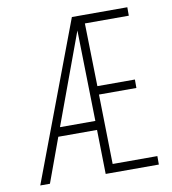

<svg xmlns="http://www.w3.org/2000/svg" viewBox="-80 -781 761 851"><g transform="rotate(-10 300.0 -355.5)"><path d="M566.4 0V-38.1H365.2L358.9 -351.6H527.3V-389.6H358.4L352.1 -672.9H549.8V-710.9H300.3L32.7 0H76.2L148.9 -198.7H323.2L327.1 0ZM163.6 -239.3 314 -647.9 322.8 -239.3Z"/></g></svg>

Font: Roboto Mono ExtraLight
Style: Regular
Weight: 250
Monospace: yes
Designer: Google
Version: Version 3.000